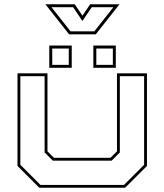

<svg xmlns="http://www.w3.org/2000/svg" viewBox="-20 -886 776 906"><path d="M165.5 0 62.5 -103V-540H204V-172L234.5 -141.5H501.5L532 -172V-540H673.5V-103L570.5 0ZM171 -13.5H565L660 -108.5V-526.5H545.5V-166.5L507 -128H229L190.5 -166.5V-526.5H76V-108.5ZM420.5 -566V-671H526.5V-566ZM212.5 -566V-671H318.5V-566ZM226.5 -580H304.5V-657H226.5ZM434.5 -580H512.5V-657H434.5ZM306 -724 194 -866H332.5L369 -812L405.5 -866H544L432 -724ZM313 -738H425L515 -852H413L369 -787L325 -852H223Z"/></svg>

Font: Tourney Expanded Thin
Style: Regular
Weight: 100
Width: 7
Designer: Tyler Finck
Foundry: Etcetera Type Co
Version: Version 1.010; ttfautohint (v1.8.3)